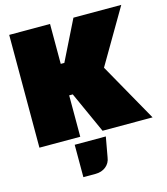

<svg xmlns="http://www.w3.org/2000/svg" viewBox="-122 -722 899 1031"><g transform="rotate(-15 327.5 -206.5)"><path d="M472 -325 655 0H377L273 -230H253V0H26V-627H253V-405H273L383 -627H649ZM386 34 366 145Q362 176 338.5 195Q315 214 280 214H213V34Z"/></g></svg>

Font: Blinker Black
Style: Regular
Weight: 900
Designer: Juergen Huber
Foundry: supertype
Version: Version 1.017;hotconv 1.0.117;makeotfexe 2.5.65602